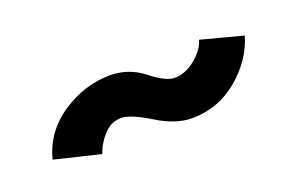

<svg xmlns="http://www.w3.org/2000/svg" viewBox="-33 -398 527 328"><g transform="rotate(-20 230.0 -234.5)"><path d="M278 -176Q249 -176 215 -197Q181 -218 164 -218Q146 -218 132.5 -203.5Q119 -189 113 -171L30 -191Q42 -238 83.5 -265.5Q125 -293 171 -293Q205 -293 231.5 -272Q258 -251 274 -251Q294 -251 312.5 -266.5Q331 -282 335 -298L411 -278Q399 -237 362.5 -206.5Q326 -176 278 -176Z"/></g></svg>

Font: Cabin
Style: Bold Italic
Weight: 700
Designer: Pablo Impallari
Foundry: Pablo Impallari. www.impallari.com Igino Marini. www.ikern.com
Version: Version 1.005